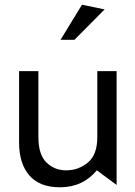

<svg xmlns="http://www.w3.org/2000/svg" viewBox="-20 -785 575 815"><path d="M235 10Q331 10 391 -62L475 0V-483H393V-203Q393 -128 353 -95Q313 -62 261 -62Q211 -62 177 -95.5Q143 -129 143 -203V-483H61V-180Q61 -91 104.5 -40.5Q148 10 235 10ZM237 -616H296L424 -745L328 -765Z"/></svg>

Font: Geom Light
Style: Regular
Weight: 300
Version: Version 1.102